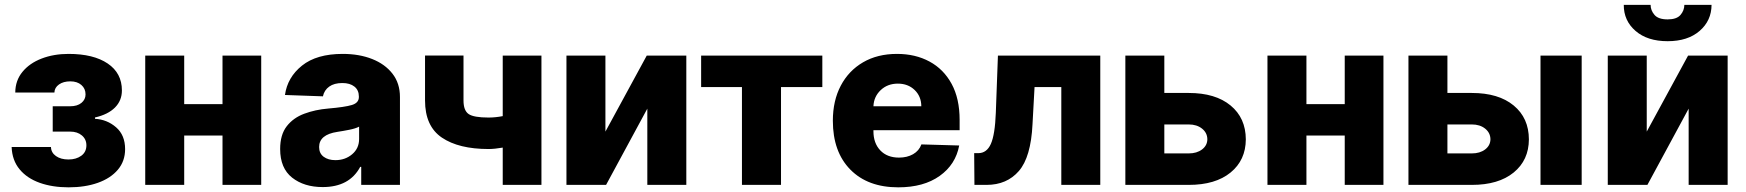

<svg xmlns="http://www.w3.org/2000/svg" viewBox="-20 -780 7364 810"><path d="M29.1 -159.8H195Q195.7 -136 216.1 -121.6Q236.5 -107.2 268.8 -107.2Q301.5 -107.2 323 -123Q344.5 -138.8 344.5 -166.9Q344.5 -192.5 325.5 -208.6Q306.5 -224.8 275.9 -224.8H202.4V-331.7H275.9Q306.1 -331.7 323.5 -345.9Q340.9 -360.1 340.9 -381.7Q340.9 -406.2 323.3 -421.5Q305.8 -436.8 276.6 -436.8Q247.5 -436.8 228.9 -423.7Q210.2 -410.5 209.5 -389.6H44.4Q44.7 -440.3 74.8 -476.9Q104.8 -513.5 155.7 -533Q206.7 -552.6 269.2 -552.6Q374.3 -552.6 434.3 -512.1Q494.3 -471.6 494.3 -398.4Q494.3 -355.8 465 -326.3Q435.7 -296.9 380.7 -284.4V-278.8Q431.8 -275.9 469.8 -242.9Q507.8 -209.9 507.8 -150.9Q507.8 -100.1 477.1 -63.9Q446.4 -27.7 392.6 -8.7Q338.8 10.3 269.2 10.3Q201.3 10.3 147.7 -8.7Q94.1 -27.7 62.7 -65.7Q31.2 -103.7 29.1 -159.8Z M757.1 -545.5V-340.6H918.7V-545.5H1082V0H918.7V-208.1H757.1V0H592.7V-545.5Z M1341.3 9.2Q1263.1 9.2 1212.5 -30.5Q1161.9 -70.3 1161.9 -151.3Q1161.9 -211.6 1189.6 -247.3Q1217.3 -283 1263.5 -300.2Q1309.7 -317.5 1364.7 -322.1Q1434.7 -328.1 1464.3 -337Q1494 -345.9 1494 -370.7V-372.5Q1494 -399.9 1475.1 -414.8Q1456.3 -429.7 1424.4 -429.7Q1389.9 -429.7 1369 -414.8Q1348 -399.9 1342.3 -373.6L1182.2 -379.3Q1192.5 -453.8 1254.1 -503.2Q1315.7 -552.6 1425.8 -552.6Q1495.4 -552.6 1549.9 -531.1Q1604.4 -509.6 1635.8 -469.1Q1667.3 -428.6 1667.3 -370.7V0H1503.9V-76H1499.6Q1454.2 9.2 1341.3 9.2ZM1394.9 -104.4Q1436.4 -104.4 1465.7 -129.3Q1495 -154.1 1495 -193.9V-245.7Q1480.5 -237.9 1454 -232.6Q1427.6 -227.3 1403.4 -223.7Q1326.3 -212 1326.3 -159.8Q1326.3 -132.8 1345.5 -118.6Q1364.7 -104.4 1394.9 -104.4Z M2264.2 -545.5V0H2100.9V-157.3Q2066.1 -151.3 2041.2 -151.3Q1915.5 -151.3 1844.3 -199.4Q1773.1 -247.5 1773.1 -356.2V-545.8H1935.4V-356.2Q1935.4 -313.9 1956.9 -299Q1978.3 -284.1 2041.2 -284.1Q2070 -284.1 2100.9 -290.1V-545.5Z M2534.1 -224.8 2708.5 -545.5H2875.4V0H2710.9V-321.7L2536.9 0H2369.7V-545.5H2534.1Z M2937.9 -412.6V-545.5H3449.2V-412.6H3274.9V0H3110.1V-412.6Z M3769.5 10.3Q3641 10.3 3567.3 -64.6Q3493.6 -139.6 3493.6 -270.6Q3493.6 -355.1 3527 -418.5Q3560.4 -481.9 3621.1 -517.2Q3681.8 -552.6 3764.2 -552.6Q3841.6 -552.6 3901.3 -520.4Q3960.9 -488.3 3994.7 -426.1Q4028.4 -364 4028.4 -274.1V-230.8H3664.8V-226.2Q3664.8 -176.1 3693.7 -145.6Q3722.7 -115.1 3772.7 -115.1Q3806.8 -115.1 3832 -129.4Q3857.2 -143.8 3867.2 -170.8L4026.6 -166.2Q4011.7 -85.9 3944.2 -37.8Q3876.8 10.3 3769.5 10.3ZM3664.8 -331.7H3866.8Q3866.5 -373.6 3838.6 -400.4Q3810.7 -427.2 3767.8 -427.2Q3724.4 -427.2 3695.5 -399.9Q3666.5 -372.5 3664.8 -331.7Z M4090.9 0 4089.8 -133.9H4107.2Q4142.8 -133.9 4160.2 -172.9Q4177.6 -212 4181.1 -304L4190 -545.5H4621.8V0H4457.4V-412.6H4344.5L4335.9 -255.7Q4329.2 -117.2 4278.4 -58.6Q4227.6 0 4142 0Z M4892 -387.8H4995Q5107.6 -387.8 5171.5 -335Q5235.4 -282.3 5235.8 -192.1Q5235.4 -104.4 5171.5 -52.2Q5107.6 0 4995 0H4727.6V-545.5H4892ZM4892 -255V-132.8H4995Q5029.1 -132.8 5051.1 -149.5Q5073.2 -166.2 5073.5 -192.5Q5073.2 -219.8 5051.1 -237.4Q5029.1 -255 4995 -255Z M5491.5 -545.5V-340.6H5653.1V-545.5H5816.4V0H5653.1V-208.1H5491.5V0H5327.1V-545.5Z M6086.3 -387.8H6189.3Q6301.8 -387.8 6365.8 -335Q6429.7 -282.3 6430 -192.1Q6429.7 -104.4 6365.8 -52.2Q6301.8 0 6189.3 0H5921.9V-545.5H6086.3ZM6086.3 -255V-132.8H6189.3Q6223.4 -132.8 6245.4 -149.5Q6267.4 -166.2 6267.8 -192.5Q6267.4 -219.8 6245.4 -237.4Q6223.4 -255 6189.3 -255ZM6479 0V-545.5H6652.7V0Z M6927.2 -224.8 7101.6 -545.5H7268.5V0H7104V-321.7L6930 0H6762.8V-545.5H6927.2ZM7085.9 -759.6H7200.6Q7200.3 -692.8 7150.2 -649.5Q7100.1 -606.2 7015.3 -606.2Q6930 -606.2 6880 -649.5Q6829.9 -692.8 6830.3 -759.6H6943.5Q6943.5 -736.2 6959.9 -717.2Q6976.2 -698.2 7015.3 -698.2Q7053.3 -698.2 7069.4 -716.8Q7085.6 -735.4 7085.9 -759.6Z"/></svg>

Font: Inter UI Extra Bold
Style: Regular
Weight: 800
Designer: Rasmus Andersson
Foundry: rsms
Version: 3.2;8d6f07862